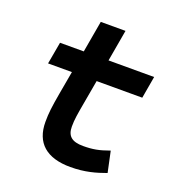

<svg xmlns="http://www.w3.org/2000/svg" viewBox="-125 -779 836 894"><g transform="rotate(20 293.0 -332.0)"><path d="M320.8 9.8C392.1 9.8 444.3 -5.4 493.7 -23.4L471.7 -126.5C421.4 -108.4 391.1 -102.5 342.8 -102.5C287.6 -102.5 263.2 -123 263.2 -169.9C263.2 -206.1 268.1 -231.9 279.3 -295.4L299.3 -408.2H525.4L544.4 -517.6H318.4L345.7 -673.8H223.1L195.8 -517.6H78.1L58.6 -408.2H176.8L156.7 -295.4C144 -223.1 140.1 -191.4 140.1 -148.4C140.1 -44.4 202.6 9.8 320.8 9.8Z"/></g></svg>

Font: Cascadia Mono PL SemiBold
Style: Italic
Weight: 600
Italic angle: -10°
Monospace: yes
Designer: Aaron Bell
Foundry: Saja Typeworks
Version: Version 2404.023